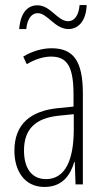

<svg xmlns="http://www.w3.org/2000/svg" viewBox="-20 -730 416 760"><path d="M56 -615H84C88 -658 107 -678 129 -678C168 -678 197 -615 251 -615C289 -615 321 -646 323 -710H295C292 -670 275 -646 250 -646C207 -646 181 -709 128 -709C88 -709 61 -678 56 -615ZM184 -539C147 -539 106 -527 72 -506L86 -476C123 -498 156 -506 182 -506C245 -506 271 -468 271 -356V-308L210 -302C100 -291 37 -238 37 -133C37 -59 73 10 156 10C228 10 259 -38 274 -89H276L279 0H308V-359C308 -487 272 -539 184 -539ZM212 -272 272 -278V-218C272 -100 240 -21 162 -21C108 -21 75 -61 75 -134C75 -218 119 -262 212 -272Z"/></svg>

Font: Noto Sans Gurmukhi UI ExtraCondensed ExtraLight
Style: Regular
Weight: 200
Width: 2
Designer: Jelle Bosma - Monotype Design Team
Foundry: Monotype Imaging Inc.
Version: Version 2.004